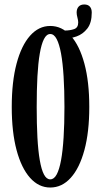

<svg xmlns="http://www.w3.org/2000/svg" viewBox="-20 -827 448 858"><path d="M204.5 11Q153 11 114.2 -32.5Q75.5 -76 54 -156.5Q32.5 -237 32.5 -349Q32.5 -461.5 54 -542.5Q75.5 -623.5 114.2 -667.2Q153 -711 204.5 -711Q257 -711 296.2 -667.2Q335.5 -623.5 357.2 -542.5Q379 -461.5 379 -349Q379 -237 357.2 -156.5Q335.5 -76 296.2 -32.5Q257 11 204.5 11ZM204.5 -25.5Q221.5 -25.5 233.2 -47.2Q245 -69 252.8 -111Q260.5 -153 264.2 -213Q268 -273 268 -349Q268 -425 264.2 -485.2Q260.5 -545.5 252.8 -587.8Q245 -630 233.2 -652.5Q221.5 -675 204.5 -675Q188 -675 176.5 -652.5Q165 -630 157.8 -587.8Q150.5 -545.5 147.2 -485.2Q144 -425 144 -349Q144 -273 147.2 -213Q150.5 -153 157.8 -111Q165 -69 176.5 -47.2Q188 -25.5 204.5 -25.5ZM269 -654.5V-690.5Q292 -690.5 310.8 -696.8Q329.5 -703 329.5 -726.5Q329.5 -736 326 -748.5Q322.5 -761 322.5 -771Q322.5 -787.5 331.2 -797.2Q340 -807 356.5 -807Q373 -807 381.5 -797.5Q390 -788 390 -771Q390 -724.5 370 -699.2Q350 -674 322 -664.2Q294 -654.5 269 -654.5Z"/></svg>

Font: Imbue Thin 10pt SemiBold
Style: Regular
Weight: 600
Version: Version 1.102